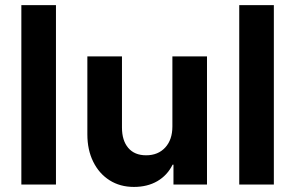

<svg xmlns="http://www.w3.org/2000/svg" viewBox="-20 -720 1152 749"><path d="M63.3 0V-700H198.3V0Z M502.5 9.2Q448.3 9.2 407.5 -16.7Q366.7 -42.5 343.8 -88.8Q320.8 -135 320.8 -195.8V-500H455.8V-222.5Q455.8 -171.7 480.4 -142.9Q505 -114.2 550 -114.2Q596.7 -114.2 624.6 -144.6Q652.5 -175 652.5 -226.7V-500H787.5V0H656.7V-77.5H653.3Q632.5 -35.8 593.8 -13.3Q555 9.2 502.5 9.2Z M913.3 0V-700H1048.3V0Z"/></svg>

Font: Funnel Sans Light
Style: Bold
Weight: 700
Version: Version 1.000